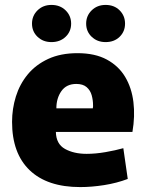

<svg xmlns="http://www.w3.org/2000/svg" viewBox="-20 -748 592 780"><path d="M306 12Q172 12 100.5 -56.5Q29 -125 29 -253Q29 -306 44.5 -356Q60 -406 92.5 -445.5Q125 -485 175.5 -508.5Q226 -532 295 -532Q366 -532 414 -506Q462 -480 488.5 -435.5Q515 -391 522 -333.5Q529 -276 518 -212H207Q208 -163 244 -143Q280 -123 332 -123Q368 -123 408.5 -130Q449 -137 481 -146L499 -21Q454 -4 403 4Q352 12 306 12ZM290 -407Q250 -407 229.5 -378Q209 -349 209 -308H357Q358 -312 358 -315Q358 -318 358 -321Q358 -341 352.5 -361Q347 -381 332 -394Q317 -407 290 -407ZM189 -577Q155 -577 132.5 -598.5Q110 -620 110 -652Q110 -684 132.5 -706Q155 -728 189 -728Q224 -728 246.5 -706Q269 -684 269 -652Q269 -620 246.5 -598.5Q224 -577 189 -577ZM409 -577Q375 -577 352.5 -598.5Q330 -620 330 -652Q330 -684 352.5 -706Q375 -728 409 -728Q444 -728 466 -706Q488 -684 488 -652Q488 -620 466 -598.5Q444 -577 409 -577Z"/></svg>

Font: Murecho ExtraBold
Style: Regular
Weight: 800
Designer: Neil Summerour
Foundry: Positype
Version: Version 1.010; ttfautohint (v1.8.3)